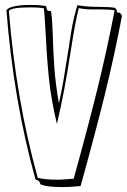

<svg xmlns="http://www.w3.org/2000/svg" viewBox="-20 -726 515 779"><path d="M307 29Q300 29 280 31Q256 33 236 33Q206 33 184.5 31Q163 29 144 22Q143 19 141.5 14.5Q140 10 136 7.5Q132 5 124 2Q35 -317 6 -685Q15 -696 41.5 -701Q68 -706 100 -706Q147 -706 167 -701Q169 -687 172.5 -684Q176 -681 187 -681Q190 -664 192 -629.5Q194 -595 194 -587Q196 -511 201 -446Q206 -381 219 -307Q230 -355 238 -403Q246 -451 248 -465L257 -521V-520Q261 -542 262 -553Q263 -561 268.5 -594.5Q274 -628 280.5 -655Q287 -682 294 -705Q330 -698 386 -698Q427 -698 447 -694L455 -682Q454 -681 454 -676L467 -674L475 -662Q444 -499 405 -341Q366 -183 307 29ZM299 -691Q285 -636 267 -519Q253 -429 241 -365Q229 -301 211 -223Q187 -322 178 -413Q169 -504 164 -610Q160 -681 158 -692Q146 -696 100 -696Q27 -696 16 -682V-681Q45 -322 133 -5Q157 3 216 3Q233 3 252 1Q271 -1 279 -1Q338 -214 376 -368.5Q414 -523 445 -684Q425 -688 381 -688Q376 -688 349.5 -688Q323 -688 301 -693Q299 -693 299 -691Z"/></svg>

Font: Londrina Shadow
Style: Regular
Weight: 400
Designer: Marcelo Magalhaes
Foundry: Marcelo Magalhães
Version: Version 1.002